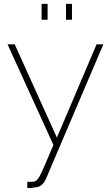

<svg xmlns="http://www.w3.org/2000/svg" viewBox="-20 -749 578 992"><path d="M121 190Q137 191 150 190Q163 189 168 183Q174 179 182.5 165.5Q191 152 207.5 113.5Q224 75 256 0L19 -520H56L274 -38L479 -520H514L217 176Q212 188 204 197.5Q196 207 186.5 212.5Q177 218 162 219Q153 221 143 222Q133 223 121 222ZM195 -647V-729H226V-647ZM321 -647V-729H352V-647Z"/></svg>

Font: Raleway Thin ExtraLight
Style: Regular
Weight: 250
Version: Version 4.026